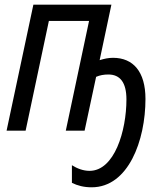

<svg xmlns="http://www.w3.org/2000/svg" viewBox="-20 -556 707 817"><path d="M370 241C526 241 599 42 599 -135C599 -252 546 -310 461 -310C441 -310 423 -306 404 -300L454 -536H122L8 0H89L188 -467H359L260 0H340L389 -229C405 -236 422 -239 441 -239C491 -239 518 -205 518 -133C518 1 467 171 361 171C334 171 308 161 286 147V222C310 234 337 241 370 241Z"/></svg>

Font: Noto Sans Condensed
Style: Italic
Weight: 400
Width: 3
Italic angle: -12°
Designer: Monotype Design Team
Foundry: Monotype Imaging Inc.
Version: Version 2.013